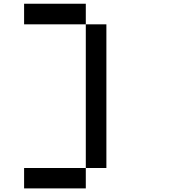

<svg xmlns="http://www.w3.org/2000/svg" viewBox="-20 -909 929 1039"><path d="M110.4 110.4Q110.4 83 110.4 0Q194.3 0 444.3 0Q444.3 27.3 444.3 110.4Q361.3 110.4 110.4 110.4ZM444.3 0Q444.3 -194.3 444.3 -777.3Q471.7 -777.3 555.7 -777.3Q555.7 -583 555.7 0Q527.3 0 444.3 0ZM110.4 -777.3Q110.4 -805.7 110.4 -888.7Q194.3 -888.7 444.3 -888.7Q444.3 -861.3 444.3 -777.3Q361.3 -777.3 110.4 -777.3Z"/></svg>

Font: leko majuna
Style: pona
Weight: 400
Designer: Kelsey Higham
Version: Version 2.0